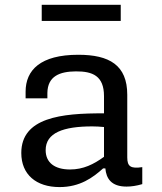

<svg xmlns="http://www.w3.org/2000/svg" viewBox="-20 -748 660 780"><path d="M298 -525.5C144.5 -525.5 84 -463.5 84 -375.5V-348.5H172.5V-370.5C173.5 -439 223 -457.5 288 -458C356 -458.5 402.5 -440 402.5 -357.5V-287.5C228 -288.5 66.5 -270 66.5 -126.5C66.5 -39 127 12 222 12C305 12 357.5 -26.5 399 -64H408C411.5 -23 432 10 494 10C513 10 534.5 7 558 0V-69C511 -62 497 -71.5 497 -108.5V-363C497 -484 423.5 -525.5 298 -525.5ZM470.5 -728.5H149.5V-663H470.5ZM165.5 -138C165.5 -208.5 237 -234.5 355 -234.5C370 -234.5 386.5 -233.5 402.5 -232V-111C360.5 -80.5 318.5 -59.5 264.5 -59.5C202.5 -59.5 165.5 -87 165.5 -138Z"/></svg>

Font: Monaspace Neon
Style: Regular
Weight: 400
Designer: Riley Cran & the Lettermatic Team
Foundry: Lettermatic
Version: Version 1.200 (Monaspace Neon)